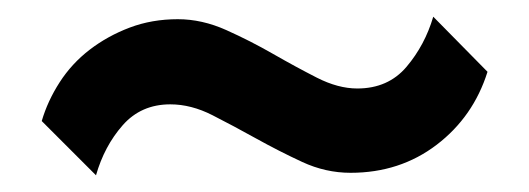

<svg xmlns="http://www.w3.org/2000/svg" viewBox="-20 -441 634 230"><path d="M564 -355Q547 -301 503 -267.5Q459 -234 400 -234Q370 -234 342 -247Q314 -260 287 -275Q260 -290 234.5 -303Q209 -316 184 -316Q149 -316 127 -291Q105 -266 95 -231L30 -296Q37 -320 51.5 -342.5Q66 -365 87.5 -381.5Q109 -398 135.5 -408Q162 -418 193 -418Q222 -418 251 -405Q280 -392 307 -376.5Q334 -361 359.5 -348Q385 -335 408 -335Q445 -335 467 -361Q489 -387 499 -421Z"/></svg>

Font: Sinkin Sans 500 Medium
Style: 500 Medium
Weight: 500
Designer: Keith Bates
Foundry: K-Type
Version: Sinkin Sans (version 1.0)  by Keith Bates   •   © 2014   www